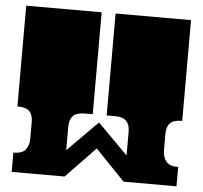

<svg xmlns="http://www.w3.org/2000/svg" viewBox="-51 -770 871 824"><g transform="rotate(5 384.0 -358.0)"><path d="M29 -716H354V-277H321Q284 -277 269 -261Q254 -245 254 -215V-113L384 -244L514 -113V-215Q514 -245 499.5 -261Q485 -277 447 -277H414V-382Q414 -399 414 -404Q414 -409 414 -411Q414 -413 414 -419V-420Q414 -427 414 -428.5Q414 -430 414 -435Q414 -440 414 -456V-507Q414 -524 414 -529Q414 -534 414 -536Q414 -538 414 -544V-545Q414 -552 414 -553.5Q414 -555 414 -560Q414 -565 414 -581V-716H739V-282Q702 -282 687 -266.5Q672 -251 672 -221V-150Q672 -120 687 -101.5Q702 -83 739 -83V0H511L384 -132L257 0H29V-83Q67 -83 81.5 -101.5Q96 -120 96 -150V-221Q96 -251 81.5 -266.5Q67 -282 29 -282V-382Q29 -399 29 -404Q29 -409 29 -411Q29 -413 29 -419V-420Q29 -427 29 -428.5Q29 -430 29 -435Q29 -440 29 -456V-507Q29 -524 29 -529Q29 -534 29 -536Q29 -538 29 -544V-545Q29 -552 29 -553.5Q29 -555 29 -560Q29 -565 29 -581Z"/></g></svg>

Font: Danfo
Style: Regular
Weight: 400
Designer: Seyi Olusanya, David Udoh, Eyiyemi Adegbite, Mirko Velimirović
Version: Version 1.000